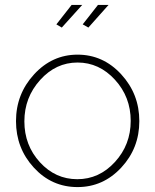

<svg xmlns="http://www.w3.org/2000/svg" viewBox="-20 -750 630 780"><path d="M314 -730 231 -638 209 -651 271 -730ZM421 -730 339 -638 316 -651 378 -730ZM295 10Q190 10 117.5 -69Q45 -148 45 -258Q45 -368 118.5 -448Q192 -528 295 -528Q399 -528 472.5 -448Q546 -368 546 -258Q546 -148 472.5 -69Q399 10 295 10ZM143 -425Q79 -354 79 -257Q79 -160 142 -91Q205 -22 294 -22Q383 -22 447 -92Q511 -162 511 -259Q511 -356 447 -426Q383 -496 295 -496Q207 -496 143 -425Z"/></svg>

Font: Raleway
Style: ExtraLight
Weight: 200
Designer: Matt McInerney, Pablo Impallari, Rodrigo Fuenzalida
Foundry: Matt McInerney, Pablo Impallari, Rodrigo Fuenzalida
Version: Version 2.001